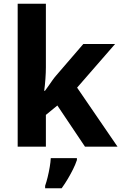

<svg xmlns="http://www.w3.org/2000/svg" viewBox="-20 -780 649 1021"><path d="M224 -422Q224 -395 221.5 -360Q219 -325 215 -297H219Q227 -307 237.5 -322.5Q248 -338 259.5 -354Q271 -370 280 -380L423 -546H592L390 -314L605 0H432L285 -219L224 -169V0H74V-760H224ZM389 71Q381 95 368.5 120Q356 145 341 170.5Q326 196 308 221H220V208Q227 188 233.5 161.5Q240 135 244.5 108Q249 81 250 61H389Z"/></svg>

Font: Noto Sans Syriac Eastern
Style: Bold
Weight: 700
Designer: Patrick Giasson and the Monotype Design Team
Foundry: Monotype Imaging Inc.
Version: Version 3.001